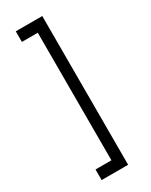

<svg xmlns="http://www.w3.org/2000/svg" viewBox="-189 -709 627 797"><g transform="rotate(-30 124.5 -310.5)"><path d="M120.1 -4.9V-616.2H43.9V-667H170.9V45.9H43.9V-4.9Z"/></g></svg>

Font: Jura
Style: Book
Weight: 400
Version: Version 2.5